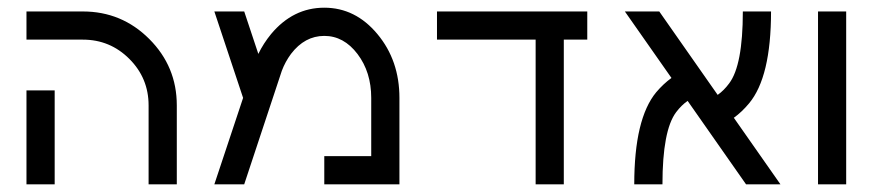

<svg xmlns="http://www.w3.org/2000/svg" viewBox="-20 -479 2268 499"><path d="M122.1 0H48.8V-244.1H122.1ZM439.5 -205.1V0H366.2V-205.1Q366.2 -275.9 316.2 -325.9Q266.1 -376 195.3 -376H48.8V-449.2H195.3Q296.4 -449.2 367.9 -377.7Q439.5 -306.2 439.5 -205.1Z M651.4 -338.9Q664.6 -366.2 684.6 -390.6Q741.7 -459 822.8 -459Q903.8 -459 960.9 -390.4Q1018.1 -321.8 1018.1 -224.6V0H822.8V-73.2H944.8V-224.6Q944.8 -291.5 909.2 -338.6Q873.5 -385.7 822.8 -385.7Q772 -385.7 736.3 -338.9Q721.2 -318.4 712.4 -294.9L614.7 0H537.1L611.8 -224.6L537.1 -449.2H614.7Z M1445.3 0H1372.1V-376H1115.7V-449.2H1506.3V-376H1445.3Z M1845.2 -232.4Q1861.3 -243.7 1875 -262.2Q1910.6 -309.1 1910.6 -449.2H1983.9Q1983.9 -278.8 1926.8 -210.4Q1908.2 -188 1887.2 -172.9L2008.3 0H1918.9L1767.1 -216.8Q1751 -205.6 1737.3 -187.5Q1701.7 -140.1 1701.7 0H1628.4Q1628.4 -170.4 1685.5 -239.3Q1704.1 -261.2 1725.1 -276.4L1604 -449.2H1693.4Z M2179.2 0H2106V-449.2H2179.2Z"/></svg>

Font: Catrinity
Style: Regular
Weight: 400
Designer: Alexander Lange
Foundry: High-Logic / Made with FontCreator
Version: Version 2.090;May 20, 2024;FontCreator 15.0.0.2974 64-bit